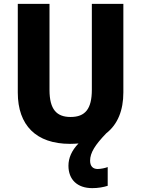

<svg xmlns="http://www.w3.org/2000/svg" viewBox="-20 -734 730 993"><path d="M446 97C446 56 472 15 530 -45C589 -91 618 -164 618 -256V-714H455V-270C455 -171 421 -129 345 -129C273 -129 236 -168 236 -269V-714H72V-255C72 -86 167 10 342 10C358 10 372 9 386 8C351 44 334 83 334 123C334 195 380 239 457 239C488 239 515 234 537 227V130C525 135 501 140 485 140C462 140 446 127 446 97Z"/></svg>

Font: Noto Sans Thai SemCond ExtBd
Style: Regular
Weight: 800
Width: 4
Designer: Monotype Design Team
Foundry: Monotype Imaging Inc.
Version: Version 2.002